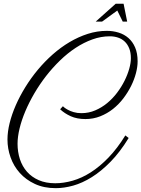

<svg xmlns="http://www.w3.org/2000/svg" viewBox="-20 -898 748 1015"><path d="M312.5 -336.4Q313 -335.4 319.8 -329.8Q326.7 -324.2 339.1 -317.4Q351.6 -310.5 369.6 -305.2Q387.7 -299.8 410.6 -299.8Q449.2 -299.8 483.4 -314.5Q517.6 -329.1 546.6 -353Q575.7 -377 598.9 -407.7Q622.1 -438.5 638.2 -470.7Q654.3 -502.9 663.1 -534.2Q671.9 -565.4 671.9 -590.3Q671.9 -620.1 663.1 -642.1Q654.3 -664.1 639.4 -678.2Q624.5 -692.4 604.2 -699.2Q584 -706.1 560.5 -706.1Q514.2 -706.1 468.5 -689.7Q422.9 -673.3 379.9 -645Q336.9 -616.7 297.4 -578.4Q257.8 -540 223.6 -496.1Q189.5 -452.1 161.6 -404.5Q133.8 -356.9 114 -310.1Q94.2 -263.2 83.5 -219Q72.8 -174.8 72.8 -137.7Q72.8 -94.7 85.2 -56.6Q97.7 -18.6 122.6 9.8Q147.5 38.1 184.8 54.4Q222.2 70.8 272 70.8Q316.4 70.8 364.3 57.1Q412.1 43.5 459.7 13.2Q507.3 -17.1 553.7 -65.2Q600.1 -113.3 642.6 -182.1L660.2 -168.5Q614.3 -93.8 564.5 -43Q514.6 7.8 464.8 38.8Q415 69.8 366.7 83.3Q318.4 96.7 274.9 96.7Q212.4 96.7 164.6 74.5Q116.7 52.2 84.5 16.1Q52.2 -20 35.9 -66.2Q19.5 -112.3 19.5 -160.2Q19.5 -201.2 31 -247.6Q42.5 -293.9 63.5 -341.8Q84.5 -389.6 114 -437.5Q143.6 -485.4 179.9 -529.1Q216.3 -572.8 258.8 -610.4Q301.3 -647.9 347.9 -675.5Q394.5 -703.1 444.1 -719Q493.7 -734.9 544.9 -734.9Q577.1 -734.9 606.7 -725.8Q636.2 -716.8 658.7 -697.3Q681.2 -677.7 694.3 -647.2Q707.5 -616.7 707.5 -573.7Q707.5 -544.9 698.7 -511.2Q689.9 -477.5 673.1 -443.6Q656.2 -409.7 632.1 -377.9Q607.9 -346.2 577.4 -322Q546.9 -297.9 510 -283.2Q473.1 -268.6 431.6 -268.6Q387.2 -268.6 354.2 -283.4Q321.3 -298.3 297.9 -320.3L312.5 -336.4ZM628.9 -783.7 600.1 -842.3 519.5 -783.7H485.8L591.8 -878.4H633.3L652.3 -783.7Z"/></svg>

Font: Parisienne
Style: Regular
Weight: 400
Designer: Astigmatic (AOETI)
Foundry: Astigmatic (AOETI)
Version: Version 1.000